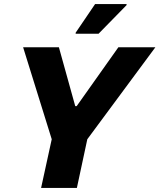

<svg xmlns="http://www.w3.org/2000/svg" viewBox="-20 -919 780 939"><path d="M181 0 233 -238 93 -688H268L348 -400H355L559 -688H740L407 -238L356 0ZM350 -754V-759L445 -899H599V-894L462 -754Z"/></svg>

Font: Saira
Style: Bold Italic
Weight: 700
Italic angle: -12°
Designer: Hector Gatti with collaboration of the Omnibus-Type team
Foundry: Omnibus-Type
Version: Version 1.100; ttfautohint (v1.8.3)